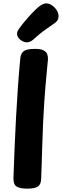

<svg xmlns="http://www.w3.org/2000/svg" viewBox="-20 -1113 369 1143"><path d="M100.8 -765.2Q103.6 -796.1 122.4 -809.1Q141.2 -822 188.2 -822Q222.6 -822 239.4 -813.1Q256.3 -804.1 261.4 -789.7Q266.4 -775.2 265.4 -759.2Q263.4 -731.2 257.3 -672.2Q251.2 -613.1 243.7 -508.1Q236.2 -403 231.2 -236Q230.2 -183 228.2 -134.8Q226.2 -86.7 225 -49.1Q224.2 -14.7 205.4 -2.3Q186.6 10 143.2 10Q97.8 10 78.4 -2.7Q59.1 -15.4 60.1 -53Q63.1 -139.2 66.7 -229.6Q70.3 -319.9 75.3 -410.8Q80.3 -501.7 86.4 -591.2Q92.6 -680.7 100.8 -765.2ZM139.1 -861.1Q119.7 -861.1 100.6 -876.6Q81.6 -892 81.6 -912.2Q81.6 -920.7 84.8 -927.7Q88.1 -934.8 92.8 -941.2Q108.4 -963.3 130.7 -989.9Q153 -1016.4 175.6 -1039.7Q198.1 -1063 212.9 -1074.6Q223.4 -1083.1 234.3 -1087.9Q245.1 -1092.8 256 -1092.8Q272.7 -1092.8 289.7 -1081.1Q306.7 -1069.4 317.6 -1052.1Q328.6 -1034.7 328.6 -1016.4Q328.6 -993.4 309.9 -978.7Q295.1 -967.8 255.7 -940.3Q216.2 -912.8 177.1 -876.8Q159.9 -861.1 139.1 -861.1Z"/></svg>

Font: Playpen Sans Hebrew
Style: Regular
Weight: 400
Designer: Tom Grace, Laura Meseguer, Veronika Burian, José Scaglione
Foundry: TypeTogether
Version: Version 2.000